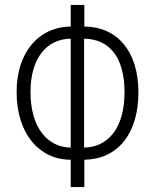

<svg xmlns="http://www.w3.org/2000/svg" viewBox="-20 -744 625 774"><path d="M320 -724H265V-637C135 -635 47 -533 47 -373C47 -203 140 -100 265 -100V10H320V-100C453 -102 538 -203 538 -372C538 -537 453 -636 320 -637ZM265 -588V-149C175 -150 103 -225 103 -373C103 -512 170 -587 265 -588ZM319 -588C416 -587 482 -519 482 -373C482 -225 414 -151 319 -149Z"/></svg>

Font: Noto Sans Display Condensed Light
Style: Regular
Weight: 300
Width: 3
Designer: Monotype Design Team
Foundry: Monotype Imaging Inc.
Version: Version 1.900